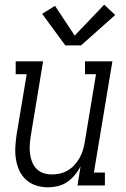

<svg xmlns="http://www.w3.org/2000/svg" viewBox="-20 -792 540 820"><path d="M185 8Q158 8 133.5 0Q109 -8 91 -24.5Q73 -41 62.5 -64Q52 -87 48 -112.5Q44 -138 45.5 -164.5Q47 -191 51 -218L94 -475H47V-530H164L111 -209Q108 -190 107 -171Q106 -152 108.5 -134Q111 -116 117.5 -99.5Q124 -83 136.5 -70.5Q149 -58 166 -52.5Q183 -47 202 -47Q220 -47 237 -51Q254 -55 270 -64.5Q286 -74 298.5 -88Q311 -102 320 -118Q329 -134 334 -150.5Q339 -167 342 -185L390 -475H343V-530H460L381 -55H428V0H311L324 -81Q314 -62 299.5 -44.5Q285 -27 266.5 -14.5Q248 -2 226.5 3Q205 8 185 8ZM259 -598 160 -733 215 -767 299 -640 425 -772 472 -728 326 -598Z"/></svg>

Font: Iosevka Slab Light Oblique
Style: Regular
Weight: 300
Italic angle: -9°
Monospace: yes
Designer: Belleve Invis
Foundry: Belleve Invis
Version: Version 11.1.1; ttfautohint (v1.8.3)